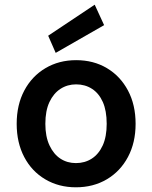

<svg xmlns="http://www.w3.org/2000/svg" viewBox="-20 -785 648 817"><path d="M303 12Q230 12 172.5 -22Q115 -56 83 -117Q51 -178 51 -258Q51 -339 83.5 -400Q116 -461 173.5 -495Q231 -529 304 -529Q378 -529 435 -495Q492 -461 524.5 -400Q557 -339 557 -258Q557 -178 524.5 -117Q492 -56 434.5 -22Q377 12 303 12ZM303 -91Q341 -91 370.5 -110Q400 -129 417 -166Q434 -203 434 -258Q434 -314 417.5 -351Q401 -388 371.5 -407Q342 -426 304 -426Q267 -426 237.5 -407Q208 -388 190.5 -351Q173 -314 173 -258Q173 -204 190.5 -166.5Q208 -129 237 -110Q266 -91 303 -91ZM217 -560 185 -633 383 -765 423 -678Z"/></svg>

Font: DM Sans 11pt SemiBold
Style: Regular
Weight: 600
Version: Version 4.004;gftools[0.9.30]